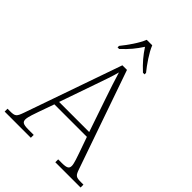

<svg xmlns="http://www.w3.org/2000/svg" viewBox="-264 -1057 1182 1182"><g transform="rotate(45 327.5 -465.5)"><path d="M209 -784V-771H223C270 -815 296 -847 326 -893C356 -847 383 -815 430 -771H444V-784C413 -822 368 -886 351 -931H303C286 -886 240 -822 209 -784ZM-3 0H225V-25H178C130 -25 121 -35 121 -57C121 -78 139 -127 145 -144L182 -248H465L502 -143C508 -125 526 -77 526 -57C526 -35 517 -25 470 -25H438V0H658V-25H638C593 -25 586 -30 571 -74L348 -714H308L86 -79C69 -31 63 -25 18 -25H-3ZM192 -279 271 -506C288 -555 316 -633 324 -668C337 -624 361 -551 380 -496L454 -279Z"/></g></svg>

Font: Noto Serif Myanmar ExtraLight
Style: Regular
Weight: 200
Designer: Ben Mitchell and the Monotype Design Team
Foundry: Monotype Imaging Inc.
Version: Version 2.106